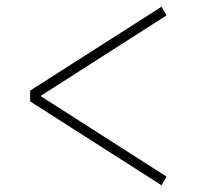

<svg xmlns="http://www.w3.org/2000/svg" viewBox="-20 -568 598 574"><path d="M70 -265V-297L463 -548L478 -522L101 -281L478 -40L463 -14Z"/></svg>

Font: Maitree ExtraLight
Style: Regular
Weight: 275
Designer: CadsonDemak Team
Foundry: CadsonDemak
Version: Version 1.003